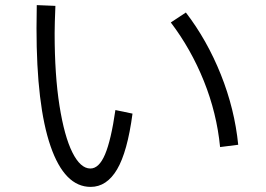

<svg xmlns="http://www.w3.org/2000/svg" viewBox="-20 -743 1040 752"><path d="M123 -632 124 -723 197 -720Q194 -648 194 -613Q194 -449 213 -329Q232 -209 263.5 -146Q295 -83 334 -83Q368 -83 391.5 -138.5Q415 -194 432 -312L499 -298Q479 -148 438.5 -79.5Q398 -11 335 -11Q233 -11 178 -170.5Q123 -330 123 -632ZM842 -167Q829 -300 778.5 -425.5Q728 -551 649 -655L708 -694Q791 -586 845 -451Q899 -316 913 -176Z"/></svg>

Font: IBM Plex Sans JP
Style: Regular
Weight: 400
Designer: Mike Abbink; Paul van der Laan; Pieter van Rosmalen; Wujin Sim; Yejin Wi; Jinhee Kim; Boomi Park; Yona Kim; Kichan Ma
Foundry: Sandoll Inc.
Version: Version 1.000